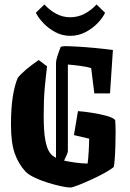

<svg xmlns="http://www.w3.org/2000/svg" viewBox="-20 -826 579 857"><path d="M190 -530Q184 -480 179.5 -431Q175 -382 175 -310Q175 -240 182 -202Q189 -164 201 -146.5Q213 -129 230 -122V-546Q230 -556 236 -575Q242 -594 251 -617Q255 -618 259.5 -619Q264 -620 269 -620Q289 -620 324.5 -618Q360 -616 402.5 -612Q445 -608 484 -603L471 -409H401L387 -522Q368 -528 338 -532Q308 -536 283 -538V-152Q283 -147 278.5 -136Q274 -125 266 -109Q289 -104 318.5 -100Q348 -96 371 -96Q374 -117 376 -151.5Q378 -186 378 -207L310 -223L328 -330Q356 -328 391 -322.5Q426 -317 455.5 -309Q485 -301 494 -290Q496 -268 496 -236.5Q496 -205 495 -173Q494 -141 492 -116Q490 -91 488 -81Q477 -71 449.5 -55.5Q422 -40 389 -25Q356 -10 329.5 0.5Q303 11 294 11Q280 11 252 5Q224 -1 192 -11Q160 -21 133 -34Q106 -47 93 -61Q62 -95 45.5 -142Q29 -189 29 -271Q29 -342 37 -393.5Q45 -445 59 -478Q72 -495 97.5 -516.5Q123 -538 153 -558ZM293 -666Q258 -666 227 -682.5Q196 -699 173.5 -723Q151 -747 140 -769L178 -806Q202 -780 231 -764.5Q260 -749 293 -749Q328 -749 357.5 -764.5Q387 -780 411 -806L449 -769Q439 -747 416 -723Q393 -699 361.5 -682.5Q330 -666 293 -666Z"/></svg>

Font: Grenze Gotisch
Style: Bold
Weight: 700
Designer: Renata Polastri
Foundry: Omnibus-Type
Version: Version 1.001